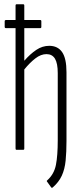

<svg xmlns="http://www.w3.org/2000/svg" viewBox="-20 -703 379 901"><path d="M227 177Q223 180 220 176L202 151Q197 146 202 143Q234 114 242.5 70.5Q251 27 251 -45V-360Q251 -406 238 -427.5Q225 -449 198 -449Q172 -449 146 -429Q120 -409 94 -377V-6Q94 0 89 0H57Q53 0 53 -6V-571H8Q2 -571 2 -577V-603Q2 -609 8 -609H53V-677Q53 -683 58 -683H89Q94 -683 94 -677V-609H169Q174 -609 174 -603V-577Q174 -571 169 -571H94V-418Q122 -450 150.5 -469Q179 -488 211 -488Q251 -488 271.5 -458.5Q292 -429 292 -364V-41Q292 10 288 50.5Q284 91 270 121.5Q256 152 227 177Z"/></svg>

Font: Sofia Sans Extra Condensed Light
Style: Regular
Weight: 300
Designer: Botio Nikoltchev, Ani Petrova
Foundry: lettersoup
Version: Version 4.101